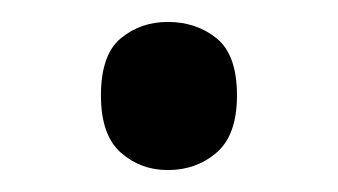

<svg xmlns="http://www.w3.org/2000/svg" viewBox="-20 -440 308 175"><path d="M72 -353Q72 -390 90 -405Q108 -420 133 -420Q159 -420 177.5 -405Q196 -390 196 -353Q196 -317 177.5 -301Q159 -285 133 -285Q108 -285 90 -301Q72 -317 72 -353Z"/></svg>

Font: Noto Sans Gunjala Gondi Semibold
Style: Regular
Weight: 600
Designer: Ek Type
Foundry: Ek Type
Version: Version 1.004; ttfautohint (v1.8.4.7-5d5b)